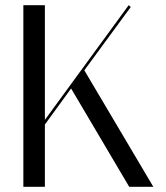

<svg xmlns="http://www.w3.org/2000/svg" viewBox="-20 -720 641 740"><path d="M153 -700H70V0H153V-240L254 -379L478 0H571L305 -449L484 -693L476 -700L153 -258Z"/></svg>

Font: Italiana
Style: Regular
Weight: 400
Designer: Santiago Orozco
Foundry: Santiago Orozco
Version: Version 1.000;PS 001.001;hotconv 1.0.56